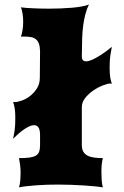

<svg xmlns="http://www.w3.org/2000/svg" viewBox="-20 -813 538 833"><path d="M62.5 0Q66.4 -12.7 67.9 -30.3Q69.3 -47.9 69.3 -64.9Q69.3 -80.6 67.4 -96.2Q65.4 -111.8 62.5 -127Q89.8 -127 107.7 -129.4Q125.5 -131.8 135.7 -137.9Q146 -144 149.9 -155.3Q153.8 -166.5 153.8 -184.1V-226.6Q153.8 -250.5 146.7 -260.3Q139.6 -270 127.9 -270Q118.7 -270 107.4 -264.9Q96.2 -259.8 84 -251.5Q71.8 -243.2 59.6 -232.4Q47.4 -221.7 36.6 -210.9Q40.5 -226.6 43.5 -247.6Q46.4 -268.6 46.4 -300.8Q46.4 -328.6 43.5 -345Q40.5 -361.3 36.6 -371.1Q38.1 -370.1 40 -370.1Q42 -370.1 44.4 -370.1Q56.2 -370.1 74.7 -376.7Q93.3 -383.3 110.4 -396.5Q127.4 -409.7 140.1 -429.4Q152.8 -449.2 152.8 -475.6L153.8 -590.8Q153.3 -611.8 148.4 -624.3Q143.6 -636.7 135 -643.3Q126.5 -649.9 114 -652.1Q101.6 -654.3 85.9 -654.3H70.8Q74.7 -664.1 77.6 -681.4Q80.6 -698.7 80.6 -717.8Q80.6 -736.3 77.9 -753.7Q75.2 -771 70.8 -781.2Q80.1 -779.8 93.3 -778.8Q106.4 -777.8 122.1 -777.1Q137.7 -776.4 155.3 -775.9Q172.9 -775.4 191.4 -775.4Q216.3 -775.4 241.7 -776.4Q267.1 -777.3 290.3 -779.3Q313.5 -781.2 333.3 -784.7Q353 -788.1 366.2 -793.5Q356.4 -774.4 350.3 -751Q344.2 -727.5 340.8 -701.2Q337.4 -674.8 336.4 -646Q335.4 -617.2 335.4 -587.4L335 -570.3Q334.5 -557.6 339.6 -552.2Q344.7 -546.9 353.5 -546.9Q364.3 -546.9 379.6 -553.7Q395 -560.5 410.6 -570.3Q426.3 -580.1 440.9 -590.8Q455.6 -601.6 465.3 -609.9Q462.4 -594.2 459 -574.5Q455.6 -554.7 455.6 -520Q455.6 -492.2 458.5 -475.8Q461.4 -459.5 465.3 -449.7Q462.4 -450.7 459 -450.7Q447.3 -450.7 426.5 -442.6Q405.8 -434.6 385.3 -420.7Q364.7 -406.7 349.9 -388.2Q335 -369.6 335 -348.6V-184.1Q335 -166.5 341.3 -155.3Q347.7 -144 359.6 -137.9Q371.6 -131.8 388.4 -129.4Q405.3 -127 426.3 -127Q423.3 -116.7 421.6 -101.6Q419.9 -86.4 419.9 -69.3Q419.9 -50.8 421.1 -32Q422.4 -13.2 426.3 0Q413.1 -2.4 390.9 -4.6Q368.7 -6.8 342.3 -8.5Q315.9 -10.3 287.4 -11.2Q258.8 -12.2 232.4 -12.2Q209 -12.2 184.3 -11.5Q159.7 -10.7 137 -9Q114.3 -7.3 94.7 -5.1Q75.2 -2.9 62.5 0Z"/></svg>

Font: Arbutus
Style: Regular
Weight: 400
Designer: Karolina Lach
Foundry: Sorkin Type Co.
Version: Version 1.002